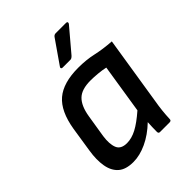

<svg xmlns="http://www.w3.org/2000/svg" viewBox="-202 -810 933 933"><g transform="rotate(-45 265.0 -343.0)"><path d="M167 12Q115 12 88 -12Q61 -36 53.5 -79.5Q46 -123 55 -179L75 -308Q92 -412 145 -457Q198 -502 301 -502Q356 -502 402.5 -491.5Q449 -481 507 -477L451 -123Q446 -95 443 -66.5Q440 -38 439 -11Q439 0 427 0H361Q351 0 351 -11Q351 -26 351.5 -42.5Q352 -59 353 -76Q308 -33 259.5 -10.5Q211 12 167 12ZM210 -75Q242 -75 276.5 -93Q311 -111 358 -152L398 -406Q376 -411 348.5 -413.5Q321 -416 299 -416Q238 -416 209.5 -388Q181 -360 171 -300L152 -182Q145 -133 156.5 -104Q168 -75 210 -75ZM247 -556Q242 -556 240 -560Q238 -564 242 -569L324 -687Q331 -698 342 -698H413Q420 -698 421.5 -693.5Q423 -689 419 -684L320 -567Q310 -556 302 -556Z"/></g></svg>

Font: Sofia Sans SemiBold
Style: Italic
Weight: 600
Italic angle: -9°
Designer: Botio Nikoltchev, Ani Petrova
Foundry: lettersoup
Version: Version 4.100-B